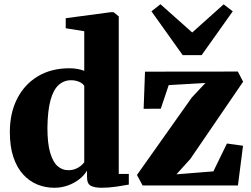

<svg xmlns="http://www.w3.org/2000/svg" viewBox="-20 -876 1186 907"><path d="M236.5 11Q194 11 156.2 -4.5Q118.5 -20 89.2 -52Q60 -84 43.2 -133.8Q26.5 -183.5 26.5 -252.5Q26.5 -341.5 60.8 -409.2Q95 -477 158.2 -515.2Q221.5 -553.5 308.5 -553.5Q328.5 -553.5 347 -550Q365.5 -546.5 378 -541.5V-728.5L290.5 -742.5V-790L503.5 -818.5H516.5L541 -798.5V-54.5H588.5V-4Q568 0 531 5.5Q494 11 460 11Q428.5 11 409.8 2Q391 -7 391 -40V-70Q378 -47.5 354.2 -29Q330.5 -10.5 300.2 0.2Q270 11 236.5 11ZM301.5 -72Q320.5 -72 335.2 -77.5Q350 -83 360.8 -91.8Q371.5 -100.5 378 -109.5V-470.5Q370.5 -482.5 353.2 -489.8Q336 -497 315.5 -497Q282 -497 257 -474.5Q232 -452 218.5 -402.5Q205 -353 204 -272.5Q204 -199 217 -154.8Q230 -110.5 252 -91.2Q274 -72 301.5 -72ZM950.5 -484 777 -474 739.5 -362.5 658.5 -362 665 -537.5 1103.5 -538 1128.5 -490 879 -125 813.5 -52.5 988 -66.5 1052 -198 1128 -187.5 1104 0H653.5L627 -49.5L886.5 -416ZM843 -615.5 695.5 -822.5 738 -856 888 -722.5 1036.5 -855.5 1079.5 -822.5 932.5 -615.5Z"/></svg>

Font: Merriweather 60pt Black
Style: Regular
Weight: 900
Version: Version 2.100